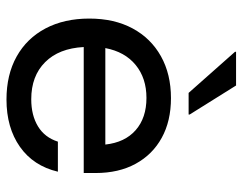

<svg xmlns="http://www.w3.org/2000/svg" viewBox="-100 -656 766 607"><g transform="rotate(90 283.5 -353.0)"><path d="M295 10Q216.7 10 159.2 -22.1Q101.7 -54.2 70.4 -113.3Q39.2 -172.5 39.2 -251.7Q39.2 -330.8 70.4 -388.8Q101.7 -446.7 158.3 -478.3Q215 -510 290.8 -510Q363.3 -510 416.2 -480.8Q469.2 -451.7 498.3 -398.3Q527.5 -345 527.5 -271.7V-234.2H129.2Q133.3 -155.8 177.1 -112.1Q220.8 -68.3 294.2 -68.3Q345 -68.3 380 -89.6Q415 -110.8 428.3 -152.5H523.3Q505 -75 444.6 -32.5Q384.2 10 295 10ZM132.5 -302.5H437.5Q430.8 -364.2 392.1 -398.3Q353.3 -432.5 290 -432.5Q227.5 -432.5 185.8 -398.3Q144.2 -364.2 132.5 -302.5ZM274.2 -565.8 144.2 -712.5V-715.8H250.8L342.5 -569.2V-565.8Z"/></g></svg>

Font: Funnel Display
Style: Regular
Weight: 400
Designer: NORD ID, Kristian Moeller
Foundry: Dicotype
Version: Version 1.000